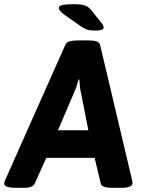

<svg xmlns="http://www.w3.org/2000/svg" viewBox="-45 -895 678 917"><path d="M411 -749Q385 -749 371.5 -753.5Q358 -758 343 -768L262 -825Q248 -835 242 -842.5Q236 -850 236 -856Q236 -868 255 -871.5Q274 -875 309 -875Q344 -875 361.5 -868.5Q379 -862 392 -845L440 -785Q446 -778 448 -772.5Q450 -767 450 -763Q450 -749 411 -749ZM33 2Q-25 2 -25 -18Q-25 -26 -19 -38L267 -681Q272 -693 288 -697.5Q304 -702 326 -702H378Q400 -702 415 -697.5Q430 -693 433 -681L585 -38Q586 -36 587 -29.5Q588 -23 588 -21Q588 2 534 2H490Q468 2 453.5 -2.5Q439 -7 436 -19L407 -141H176L121 -19Q111 2 73 2ZM232 -273H377L342 -451Q338 -467 336.5 -483Q335 -499 334 -515H330Q326 -499 320.5 -482.5Q315 -466 308 -451Z"/></svg>

Font: Asap
Style: Bold Italic
Weight: 700
Italic angle: -6°
Designer: Pablo Cosgaya
Foundry: Omnibus-Type
Version: Version 3.001; ttfautohint (v1.8.3)